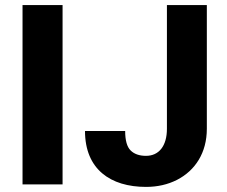

<svg xmlns="http://www.w3.org/2000/svg" viewBox="-20 -731 898 761"><path d="M69.3 -710.9V0H228V-710.9ZM641.6 -220.7C641.6 -152.3 609.9 -113.3 558.6 -113.3C532.2 -113.3 511.7 -120.6 497.6 -134.8C483.4 -148.9 476.1 -174.3 476.1 -211.9H316.9C316.9 -60.1 418 9.8 558.6 9.8C604 9.8 645 0.5 681.6 -18.1C753.9 -55.2 799.8 -125.5 799.8 -220.7V-710.9H641.6Z"/></svg>

Font: Vazirmatn ExtraBold
Style: Regular
Weight: 800
Designer: Saber Rastikerdar
Foundry: Saber Rastikerdar
Version: Version 33.003